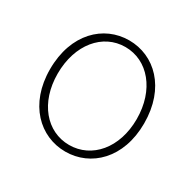

<svg xmlns="http://www.w3.org/2000/svg" viewBox="-126 -677 839 827"><g transform="rotate(30 293.0 -263.5)"><path d="M293 13C419 13 527 -88 527 -262C527 -439 419 -540 293 -540C167 -540 59 -439 59 -262C59 -88 167 13 293 13ZM293 -20C181 -20 97 -118 97 -262C97 -407 181 -507 293 -507C405 -507 490 -407 490 -262C490 -118 405 -20 293 -20Z"/></g></svg>

Font: Noto Sans CJK Thin
Style: Regular
Weight: 100
Designer: Ryoko NISHIZUKA (kana & ideographs); Paul D. Hunt (Latin, Greek & Cyrillic); Wenlong ZHANG (bopomofo); Sandoll Communica
Foundry: Adobe Systems Incorporated
Version: Version 1.000;PS 1;hotconv 1.0.78;makeotf.lib2.5.61930